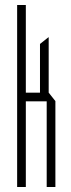

<svg xmlns="http://www.w3.org/2000/svg" viewBox="-20 -753 287 773"><path d="M49 0V-733H84V0ZM168 0V-345H203V0ZM84 -345V-380H176L203 -346V-345ZM141 -380V-576L175 -603H176V-380Z"/></svg>

Font: Foldit ExtraLight
Style: Regular
Weight: 250
Version: Version 1.003